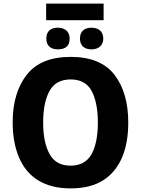

<svg xmlns="http://www.w3.org/2000/svg" viewBox="-20 -1043 789 1073"><path d="M696.8 -357.9C696.8 -468.8 671.4 -557.6 620.1 -624.5C568.8 -691.4 486.8 -725.1 375 -725.1C263.7 -725.1 181.6 -691.9 129.4 -625C77.1 -558.1 50.8 -469.7 50.8 -358.9C50.8 -285.2 62.5 -220.2 85.4 -165C131.8 -54.2 226.1 9.8 374 9.8C448.7 9.8 509.8 -5.4 557.6 -36.1C652.8 -97.2 696.8 -211.4 696.8 -357.9ZM221.2 -357.9C221.2 -432.6 232.9 -491.7 256.8 -534.7C280.3 -577.6 319.8 -599.1 375 -599.1C429.7 -599.1 468.8 -577.6 492.2 -534.7C515.1 -491.7 526.9 -432.6 526.9 -357.9C526.9 -283.2 515.1 -224.6 491.7 -181.6C467.8 -138.7 428.7 -117.2 374 -117.2C319.8 -117.2 281.2 -138.7 257.3 -181.6C233.4 -224.6 221.2 -283.2 221.2 -357.9ZM237.8 -1022.9V-930.2H559.1V-1022.9ZM302.7 -888.2C263.2 -888.2 238.8 -868.2 238.8 -827.1C238.8 -788.1 263.2 -767.1 302.7 -767.1C347.2 -767.1 369.1 -787.1 369.1 -827.1C369.1 -868.2 341.8 -888.2 302.7 -888.2ZM490.7 -888.2C452.1 -888.2 426.8 -868.2 426.8 -827.1C426.8 -788.1 452.1 -767.1 490.7 -767.1C529.8 -767.1 557.1 -788.1 557.1 -827.1C557.1 -868.2 529.8 -888.2 490.7 -888.2Z"/></svg>

Font: Avrile Sans
Style: Bold
Weight: 700
Designer: Monotype Design Team, Google (font), Stefan Peev (BGR Cyrillic), Cristiano Sobral (main changes)
Foundry: The Avrile Sans Project Authors
Version: Version 3.110